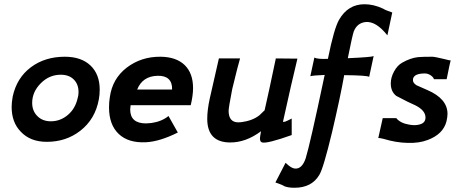

<svg xmlns="http://www.w3.org/2000/svg" viewBox="-20 -664 2162 907"><path d="M447 -195Q430 -101 359 -46Q292 6 201 6Q123 6 78 -42Q35 -86 35 -159Q35 -180 40 -208Q59 -296 125.5 -346Q192 -396 286 -396Q364 -396 407.5 -354.5Q451 -313 451 -241Q451 -216 447 -195ZM347 -201Q351 -213 351 -229Q351 -266 328.5 -288.5Q306 -311 267 -311Q213 -311 173 -271Q132 -230 132 -178Q132 -140 156.5 -115.5Q181 -91 220 -91Q265 -91 300.5 -121Q336 -151 347 -201Z M881 -167H597Q595 -153 595 -147Q595 -81 670 -81Q678 -81 696 -83Q744 -90 776 -116L820 -38Q734 5 669 8Q586 12 540.5 -31.5Q495 -75 495 -157Q495 -183 499 -206Q511 -292 578 -344Q647 -397 739 -396Q813 -395 852.5 -356.5Q892 -318 892 -248Q892 -213 881 -167ZM628 -241H793Q794 -274 776.5 -290.5Q759 -307 724 -306Q653 -304 628 -241Z M1283 -388 1385 -387Q1357 -272 1317 -90Q1317 -88 1320 -88Q1326 -88 1340 -95L1358 -104V-26Q1243 15 1219 9Q1208 7 1208 -10Q1208 -16 1213 -44Q1142 9 1068 9Q959 9 959 -103Q959 -144 971 -199Q976 -220 1014 -388H1114Q1104 -355 1077 -243Q1060 -155 1060 -141Q1060 -86 1106 -86Q1116 -86 1121 -87Q1173 -94 1205 -119Q1221 -135 1230 -143Q1247 -216 1283 -388Z M1833 -605 1810 -497Q1757 -564 1708 -560Q1667 -556 1651 -515Q1644 -494 1623 -389Q1735 -394 1745 -399L1724 -301Q1713 -308 1606 -309Q1587 -203 1549 -41Q1507 134 1488 163Q1452 223 1371 223Q1342 223 1324 216Q1314 209 1281 198Q1295 172 1329 105Q1355 130 1371 132Q1406 137 1424 84Q1444 20 1512 -302L1514 -310Q1461 -308 1446 -304L1465 -392Q1479 -384 1529 -386Q1558 -530 1582 -571Q1624 -644 1702 -644Q1745 -644 1790 -623Q1800 -616 1833 -605Z M2109 -379Q2106 -370 2090 -290H2030Q2027 -300 2014 -308.5Q2001 -317 1987 -317Q1936 -317 1931 -291Q1928 -273 1948 -261L1998 -239Q2094 -198 2094 -126Q2094 -112 2089 -90Q2073 -30 2001 -3Q1960 13 1905 11Q1851 10 1792 -8Q1772 -13 1767 -12L1788 -106H1852Q1871 -82 1914 -75Q1942 -70 1962 -76Q1990 -83 1990 -109Q1990 -142 1943 -166Q1912 -179 1852 -211Q1826 -231 1826 -270Q1826 -298 1841.5 -326.5Q1857 -355 1880 -368Q1919 -390 1954 -394Q1974 -396 2022 -396Q2033 -396 2079 -385Q2104 -378 2109 -379Z"/></svg>

Font: GFS Neohellenic Rg
Style: Bold Italic
Weight: 700
Italic angle: -12°
Designer: Designed by Takis Katsoulidis and George D. Matthiopoulos.
Foundry: Designed by Takis Katsoulidis and George D. Matthiopoulos.
Version: Version 1.0